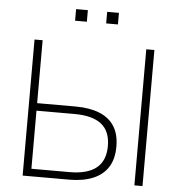

<svg xmlns="http://www.w3.org/2000/svg" viewBox="-58 -935 930 991"><g transform="rotate(5 406.5 -440.0)"><path d="M96 0V-705H138V-379H337Q410 -379 461 -358.5Q512 -338 538.5 -296.5Q565 -255 565 -191Q565 -127 538.5 -85Q512 -43 461 -21.5Q410 0 337 0ZM138 -39H336Q428 -39 474.5 -76.5Q521 -114 521 -190Q521 -267 474.5 -303.5Q428 -340 336 -340H138ZM675 0V-705H717V0ZM457 -820V-880H518V-820ZM296 -820V-880H357V-820Z"/></g></svg>

Font: Nunito Sans 12pt ExtraLight
Style: Regular
Weight: 200
Designer: Vernon Adams
Foundry: Vernon Adams
Version: Version 3.101;gftools[0.9.27]